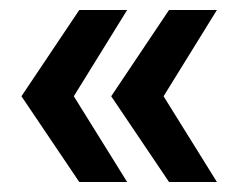

<svg xmlns="http://www.w3.org/2000/svg" viewBox="-20 -452 496 385"><path d="M139 -432H235L128 -259L235 -87H139L23 -259ZM319 -432H415L308 -259L415 -87H319L203 -259Z"/></svg>

Font: Argentum Sans
Style: Regular
Weight: 400
Designer: Julieta Ulanovsky, Owen Earl, Chris M. Simpson, Rasmus Andersson, Cristiano Sobral
Foundry: The Argentum Sans Project Authors
Version: Version 3.135; ttfautohint (v1.8.4.7-5d5b-dirty)